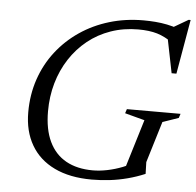

<svg xmlns="http://www.w3.org/2000/svg" viewBox="-51 -756 835 818"><g transform="rotate(5 366.0 -347.0)"><path d="M372 -29.5Q401 -29.5 434 -36.2Q467 -43 498.2 -55.2Q529.5 -67.5 552 -84L501 -26.5L572.5 -261.5L488 -284L494 -302H723.5L717.5 -284L649.5 -260.5L596 -84.5L597.5 -35L597 -34Q561.5 -19 523.5 -9Q485.5 1 447 5.5Q408.5 10 371 10Q276.5 10 210.8 -21.8Q145 -53.5 110.8 -112.5Q76.5 -171.5 76.5 -252.5Q76.5 -328 99 -394Q121.5 -460 163 -513.5Q204.5 -567 261.2 -605.5Q318 -644 386.5 -664.5Q455 -685 531.5 -685Q557.5 -685 582.8 -683Q608 -681 633 -676Q658 -671 682.5 -662H651L723 -704H731.5L691 -471H670.5L640 -622.5L664.5 -598.5Q627.5 -624.5 594 -634.5Q560.5 -644.5 513.5 -644.5Q450.5 -644.5 396 -625.5Q341.5 -606.5 298 -571.5Q254.5 -536.5 223.5 -488.8Q192.5 -441 176.2 -384Q160 -327 160 -264Q160 -186.5 185 -134.2Q210 -82 257.2 -55.8Q304.5 -29.5 372 -29.5Z"/></g></svg>

Font: Newsreader 24pt
Style: Italic
Weight: 400
Italic angle: -17°
Designer: Hugues Gentile
Foundry: Production Type
Version: Version 1.003